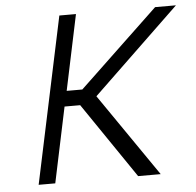

<svg xmlns="http://www.w3.org/2000/svg" viewBox="-50 -720 786 771"><g transform="rotate(-5 343.5 -335.0)"><path d="M217 -670 75 0H142L206 -304H269L476 0H567L337 -334L687 -670H603L283 -366H220L284 -670Z"/></g></svg>

Font: LT Wave Mono Light
Style: Italic
Weight: 300
Designer: Daniel Lyons
Version: Version 2.5 (Glyphs App)